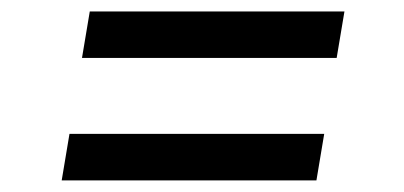

<svg xmlns="http://www.w3.org/2000/svg" viewBox="-20 -451 701 333"><path d="M122.2 -350.5H563.9L577.4 -431.1H135.7ZM87 -138.1H528.8L542.3 -218.8H100.5Z"/></svg>

Font: Margiela Sans Text
Style: Italic
Weight: 400
Italic angle: -9.39999°
Designer: Stefan Endress, Andreas Faust
Version: Version 1.100;FEAKit 1.0